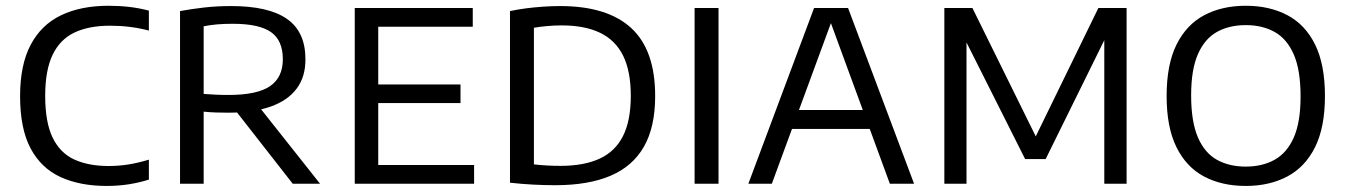

<svg xmlns="http://www.w3.org/2000/svg" viewBox="-20 -622 4553 650"><path d="M341 7.5Q251 7.5 185.2 -22.5Q119.5 -52.5 83.8 -119.2Q48 -186 48 -296.5Q48 -402.5 83.8 -470.2Q119.5 -538 186.5 -570.2Q253.5 -602.5 348 -602.5Q384 -602.5 418.2 -598.5Q452.5 -594.5 484 -586V-518.5Q451.5 -527 419 -531Q386.5 -535 352.5 -535Q281 -535 232 -511.8Q183 -488.5 158 -436.2Q133 -384 133 -297.5Q133 -208 158.2 -156Q183.5 -104 231.5 -82Q279.5 -60 347.5 -60Q382 -60 414.8 -65.2Q447.5 -70.5 484 -81.5V-14Q453 -4 416.8 1.8Q380.5 7.5 341 7.5Z M589.5 0V-584.5Q627 -591.5 670.5 -596.5Q714 -601.5 762.5 -601.5Q889.5 -601.5 951.8 -557.8Q1014 -514 1014 -422Q1014.5 -362 984.2 -321.8Q954 -281.5 895.8 -261Q837.5 -240.5 753 -240.5Q731 -240.5 710.2 -241.2Q689.5 -242 669.5 -244V0ZM971 0 753 -279H842.5L1063.5 0ZM753 -300.5Q850.5 -300.5 894 -330.2Q937.5 -360 937.5 -421Q937.5 -485.5 897.2 -513.5Q857 -541.5 768 -541.5Q738.5 -541.5 715.2 -539.5Q692 -537.5 669.5 -533V-304Q693 -302.5 710.5 -301.5Q728 -300.5 753 -300.5Z M1181 0V-595H1580.5V-531.5H1260.5V-63.5H1585V0ZM1231 -273V-336H1539V-273Z M1860 5Q1823.5 5 1785 3Q1746.5 1 1706.5 -3.5V-584.5Q1732.5 -590 1761.2 -593.8Q1790 -597.5 1819.5 -599.5Q1849 -601.5 1876.5 -601.5Q2036 -601.5 2117 -527Q2198 -452.5 2198 -297Q2198 -192 2160 -125.5Q2122 -59 2047 -27Q1972 5 1860 5ZM1878 -60.5Q1957 -60.5 2009.8 -84.8Q2062.5 -109 2089 -161.2Q2115.5 -213.5 2115.5 -297.5Q2115.5 -381 2089.5 -433.5Q2063.5 -486 2011.5 -511Q1959.5 -536 1881.5 -536Q1857.5 -536 1832.5 -533.8Q1807.5 -531.5 1787.5 -528V-65.5Q1808.5 -63 1830.8 -61.8Q1853 -60.5 1878 -60.5Z M2331.5 0V-595H2412.5V0Z M2513.5 0 2736 -595H2851L3074.5 0H2992.5L2787 -560H2799L2593 0ZM2635.5 -185.5 2654 -249.5H2933L2951 -185.5Z M3177 0V-595H3272L3494 -145H3479L3698.5 -595H3794V0H3718.5V-526.5H3738.5L3520 -83.5H3450.5L3228 -526H3252V0Z M4197.5 7.5Q4116.5 7.5 4056.2 -24.5Q3996 -56.5 3962.8 -123.8Q3929.5 -191 3929.5 -297Q3929.5 -403.5 3963 -471Q3996.5 -538.5 4056.8 -570.5Q4117 -602.5 4197.5 -602.5Q4278 -602.5 4338.5 -570.5Q4399 -538.5 4432.2 -471Q4465.5 -403.5 4465.5 -297Q4465.5 -191 4432 -123.8Q4398.5 -56.5 4338 -24.5Q4277.5 7.5 4197.5 7.5ZM4197.5 -58Q4253.5 -58 4295.2 -81.2Q4337 -104.5 4360 -156.5Q4383 -208.5 4383 -295.5Q4383 -384.5 4360 -437.5Q4337 -490.5 4295.2 -513.8Q4253.5 -537 4197.5 -537Q4141.5 -537 4100 -514Q4058.5 -491 4035.5 -438.8Q4012.5 -386.5 4012.5 -299.5Q4012.5 -210.5 4035.2 -157.5Q4058 -104.5 4099.5 -81.2Q4141 -58 4197.5 -58Z"/></svg>

Font: Encode Sans SC Condensed Thin
Style: Regular
Weight: 400
Version: Version 3.002